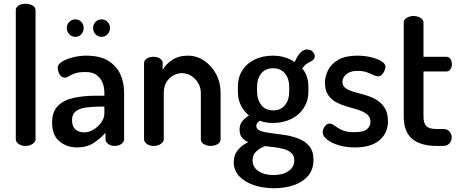

<svg xmlns="http://www.w3.org/2000/svg" viewBox="-20 -776 2440 1021"><path d="M116 0Q93 0 78.5 -11Q64 -22 64 -35V-722Q64 -737 78.5 -746.5Q93 -756 116 -756Q138 -756 153.5 -746.5Q169 -737 169 -722V-35Q169 -22 153.5 -11Q138 0 116 0Z M390 8Q335 8 296 -24.5Q257 -57 257 -124Q257 -181 287 -212Q317 -243 369.5 -255Q422 -267 491 -267H535V-285Q535 -311 525.5 -335.5Q516 -360 494.5 -376.5Q473 -393 436 -393Q399 -393 379 -386Q359 -379 347 -371Q335 -363 325 -363Q307 -363 297 -380.5Q287 -398 287 -416Q287 -434 310.5 -448.5Q334 -463 369 -471.5Q404 -480 438 -480Q512 -480 556 -452.5Q600 -425 620 -381Q640 -337 640 -286V-35Q640 -21 625.5 -10.5Q611 0 589 0Q569 0 555 -10.5Q541 -21 541 -35V-70Q515 -40 478 -16Q441 8 390 8ZM428 -72Q453 -72 477.5 -87Q502 -102 518.5 -125Q535 -148 535 -172V-209H510Q472 -209 438 -204.5Q404 -200 383.5 -184.5Q363 -169 363 -137Q363 -103 381.5 -87.5Q400 -72 428 -72ZM520 -580Q501 -580 488 -594Q475 -608 475 -627Q475 -646 488 -659.5Q501 -673 520 -673Q539 -673 552 -659.5Q565 -646 565 -627Q565 -608 552 -594Q539 -580 520 -580ZM381 -580Q362 -580 348.5 -594Q335 -608 335 -627Q335 -646 348.5 -659.5Q362 -673 381 -673Q400 -673 412.5 -659.5Q425 -646 425 -627Q425 -608 412.5 -594Q400 -580 381 -580Z M798 0Q775 0 760.5 -11Q746 -22 746 -35V-440Q746 -455 760.5 -464.5Q775 -474 798 -474Q817 -474 831 -464.5Q845 -455 845 -440V-404Q860 -433 894.5 -456.5Q929 -480 979 -480Q1026 -480 1065.5 -453.5Q1105 -427 1129 -382.5Q1153 -338 1153 -283V-35Q1153 -18 1136.5 -9Q1120 0 1100 0Q1082 0 1065 -9Q1048 -18 1048 -35V-283Q1048 -309 1034.5 -333Q1021 -357 998 -372Q975 -387 947 -387Q923 -387 901 -374.5Q879 -362 865 -339Q851 -316 851 -283V-35Q851 -22 835.5 -11Q820 0 798 0Z M1437 225Q1379 225 1330 208.5Q1281 192 1252 161Q1223 130 1223 87Q1223 47 1246 20.5Q1269 -6 1300 -20Q1280 -29 1267 -44Q1254 -59 1254 -86Q1254 -114 1268 -131Q1282 -148 1304 -162Q1276 -184 1260.5 -216.5Q1245 -249 1245 -288V-316Q1245 -364 1268 -401Q1291 -438 1333.5 -459Q1376 -480 1431 -480Q1465 -480 1494.5 -471Q1524 -462 1547 -446Q1563 -483 1579.5 -498Q1596 -513 1611 -513Q1632 -513 1643 -501Q1654 -489 1654 -477Q1654 -469 1649.5 -462.5Q1645 -456 1637 -452Q1627 -447 1613.5 -438.5Q1600 -430 1587 -412Q1604 -393 1612 -368Q1620 -343 1620 -316V-288Q1620 -241 1596 -203Q1572 -165 1529 -143.5Q1486 -122 1431 -122Q1392 -122 1362 -134Q1354 -129 1348.5 -122.5Q1343 -116 1343 -106Q1343 -88 1365 -80Q1387 -72 1421.5 -68Q1456 -64 1495 -58Q1534 -52 1568.5 -38.5Q1603 -25 1625 1.5Q1647 28 1647 74Q1647 126 1618 159.5Q1589 193 1541.5 209Q1494 225 1437 225ZM1435 155Q1484 155 1514.5 133.5Q1545 112 1545 77Q1545 52 1530 38Q1515 24 1491 17Q1467 10 1440.5 7Q1414 4 1390 1Q1362 11 1342.5 29.5Q1323 48 1323 76Q1323 113 1354.5 134Q1386 155 1435 155ZM1433 -189Q1473 -189 1495.5 -217Q1518 -245 1518 -288V-316Q1518 -357 1495.5 -385Q1473 -413 1432 -413Q1391 -413 1369 -385Q1347 -357 1347 -316V-289Q1347 -247 1369 -218Q1391 -189 1433 -189Z M1868 8Q1819 8 1780 -4Q1741 -16 1718.5 -34.5Q1696 -53 1696 -72Q1696 -81 1700.5 -92Q1705 -103 1713.5 -111Q1722 -119 1732 -119Q1745 -119 1759.5 -107.5Q1774 -96 1798 -84.5Q1822 -73 1865 -73Q1915 -73 1932.5 -90Q1950 -107 1950 -127Q1950 -153 1932.5 -167.5Q1915 -182 1887.5 -191Q1860 -200 1829 -208.5Q1798 -217 1770.5 -231Q1743 -245 1725.5 -270Q1708 -295 1708 -336Q1708 -370 1725 -403.5Q1742 -437 1779.5 -458.5Q1817 -480 1880 -480Q1918 -480 1952 -472Q1986 -464 2008 -450.5Q2030 -437 2030 -421Q2030 -414 2025 -401.5Q2020 -389 2011.5 -379.5Q2003 -370 1990 -370Q1980 -370 1965 -377.5Q1950 -385 1930 -392Q1910 -399 1881 -399Q1852 -399 1834.5 -389.5Q1817 -380 1809 -367Q1801 -354 1801 -341Q1801 -319 1818 -307Q1835 -295 1863 -287Q1891 -279 1922 -270.5Q1953 -262 1980.5 -246Q2008 -230 2025.5 -203Q2043 -176 2043 -131Q2043 -68 1997.5 -30Q1952 8 1868 8Z M2302 0Q2217 0 2172 -37.5Q2127 -75 2127 -156V-657Q2127 -672 2143.5 -681.5Q2160 -691 2179 -691Q2198 -691 2215 -681.5Q2232 -672 2232 -657V-474H2354Q2368 -474 2375.5 -462Q2383 -450 2383 -435Q2383 -420 2375.5 -408Q2368 -396 2354 -396H2232V-156Q2232 -120 2247.5 -105Q2263 -90 2302 -90H2336Q2359 -90 2370.5 -76.5Q2382 -63 2382 -45Q2382 -28 2370.5 -14Q2359 0 2336 0Z"/></svg>

Font: Dosis SemiBold
Style: Regular
Weight: 600
Designer: EdgarTolentino, PabloImpallari, IginoMarini
Foundry: EdgarTolentino, PabloImpallari, IginoMarini
Version: Version 3.001; ttfautohint (v1.8.2)